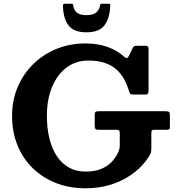

<svg xmlns="http://www.w3.org/2000/svg" viewBox="-20 -999 948 1034"><path d="M513.5 -400Q499.2 -400 494.6 -396.5Q490 -393 490 -378V-324.5Q490 -310.5 493.4 -305.2Q496.7 -300 511.5 -300H604.5Q616.7 -300 620.9 -296.7Q625 -293.5 625 -280.5V-218.5Q625 -205.8 623.2 -198.1Q621.5 -190.5 618 -182Q607 -156.3 585.6 -131.5Q564.2 -106.8 528.9 -90.9Q493.5 -75 440 -75Q389.8 -75 351 -96.9Q312.3 -118.8 285.9 -158.6Q259.5 -198.5 246 -253.6Q232.5 -308.8 232.5 -375Q232.5 -463.5 260.4 -530.6Q288.3 -597.7 338.6 -635.4Q389 -673 456 -673Q506.2 -673 543 -660.7Q579.7 -648.5 605.1 -626.4Q630.5 -604.2 647 -575Q663.5 -545.7 673.7 -511.5Q677.7 -499 681 -494.5Q684.2 -490 701.5 -490H762.5Q775 -490 777.5 -496.7Q780 -503.5 780 -515.7V-737Q780 -746.5 775.5 -749.5Q771 -752.5 761.5 -752.5H713Q705 -752.5 701 -748.8Q697 -745 693.7 -739L675 -699.5Q668.5 -687.5 663.6 -686.4Q658.7 -685.3 648.7 -693.5Q624.2 -715.5 593.2 -731.5Q562.2 -747.5 524.1 -756.3Q486 -765 440 -765Q356.5 -765 284.6 -735.8Q212.7 -706.5 159 -653.8Q105.2 -601 75.1 -529.8Q45 -458.5 45 -375Q45 -287.7 74.4 -216Q103.7 -144.2 157 -92.6Q210.3 -41 282.4 -13Q354.5 15 440 15Q510.5 15 567.6 -1.9Q624.8 -18.7 668.1 -45.7Q711.5 -72.7 741 -103.9Q770.5 -135 786.3 -163.2Q791.8 -172.5 793.4 -180.9Q795 -189.2 795 -204V-282Q795 -293.5 798.1 -296.7Q801.3 -300 812.5 -300H875Q887.3 -300 891.1 -302.9Q895 -305.7 895 -317.5V-375.5Q895 -392.3 890.5 -396.1Q886 -400 870 -400ZM445.5 -825Q514.5 -825 543 -863.2Q571.5 -901.5 573.5 -967Q574 -974.5 572.8 -976.8Q571.5 -979 563.5 -979H530Q521 -979 520.1 -975.3Q519.3 -971.5 517.5 -964.5Q513 -943.5 496.5 -930.5Q480 -917.5 445.5 -917.5Q409 -917.5 392.8 -932.1Q376.5 -946.8 374 -971Q373.3 -979 365 -979H330.5Q319 -979 319 -969.5Q320 -902.5 347.8 -863.7Q375.5 -825 445.5 -825Z"/></svg>

Font: Besley
Style: Regular
Weight: 400
Designer: Owen Earl
Foundry: indestructible type*
Version: Version 4.000